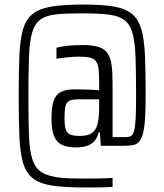

<svg xmlns="http://www.w3.org/2000/svg" viewBox="-20 -716 722 844"><path d="M347.2 108Q262.5 108 208.8 99.8Q155.2 91.6 125 68.2Q94.9 44.7 81.6 0.5Q68.3 -43.7 65.2 -115.8Q62.2 -187.8 62.2 -294Q62.2 -400.2 65.2 -471.9Q68.3 -543.7 81.6 -588.2Q94.9 -632.7 125 -655.9Q155.2 -679.1 208.8 -687.5Q262.5 -696 347.2 -696Q427.6 -696 478.8 -687.5Q530.1 -679.1 559.1 -655.6Q588.2 -632.1 601.2 -587.6Q614.2 -543.2 617.3 -471.4Q620.3 -399.6 620.3 -294Q620.3 -213.4 615.3 -168.6Q610.2 -123.8 598.9 -103.9Q587.6 -83.9 569.3 -79.5Q551 -75 524.9 -75H423.3L418.8 -134.1H414.2Q407.2 -108.3 393 -93.9Q378.8 -79.5 358.9 -73.7Q339 -68 315.2 -68Q277.8 -68 253.5 -78.9Q229.1 -89.7 217.7 -117.5Q206.3 -145.3 206.3 -194.6Q206.3 -243.8 215.6 -271.8Q224.8 -299.9 247.4 -311.6Q269.9 -323.3 308.9 -323.3Q321.3 -323.3 337.4 -322.8Q353.5 -322.3 373.3 -321.8Q393.1 -321.3 415.9 -319.3V-350.9Q415.9 -388.8 413.4 -411.5Q411 -434.2 402 -446.4Q393.1 -458.5 375.3 -462.8Q357.4 -467 327 -467Q317.1 -467 303.9 -466.3Q290.7 -465.5 276.4 -464Q262.2 -462.5 249.7 -461.1Q237.2 -459.6 228.2 -457.6V-506.4Q253.5 -512.5 282.3 -515.2Q311.2 -518 344.1 -518Q387.3 -518 413.2 -509.7Q439.2 -501.4 452.5 -482.3Q465.8 -463.2 470.3 -431.7Q474.8 -400.1 474.8 -353.1V-113.2H530.1Q544.3 -113.2 553.6 -116.9Q562.9 -120.6 568.3 -136.8Q573.8 -153 576 -190.1Q578.2 -227.3 578.2 -294Q578.2 -394.3 575.9 -461.2Q573.7 -528 563.3 -567.7Q552.8 -607.4 528.4 -626.6Q504 -645.8 459.2 -651.8Q439 -654.3 409.5 -655.8Q379.9 -657.3 340.3 -657.3Q304.2 -657.3 276.6 -656.3Q248.9 -655.3 230.2 -653.3Q184 -648.7 158.1 -630.3Q132.3 -611.8 121.1 -572.3Q109.9 -532.7 107.4 -465.1Q104.9 -397.5 104.9 -294Q104.9 -187.4 107.4 -119.4Q109.9 -51.5 123.2 -12.8Q136.4 25.8 166.5 43.2Q196.6 60.6 251.7 65.9Q265.9 67.4 288.3 68.1Q310.6 68.8 341.3 68.8Q366.9 68.8 387.7 68.8Q408.6 68.8 425.2 68.3Q441.7 67.8 454.2 67.3Q466.8 66.8 474.8 65.8V105.5Q467.7 106 456.1 106.5Q444.5 107 428.5 107.5Q412.5 108 392.1 108Q371.6 108 347.2 108ZM330 -118.5Q365.1 -118.5 383.5 -130.7Q401.8 -142.8 408.9 -171.5Q415.9 -200.1 415.9 -248V-279.4H323.1Q297.9 -279.4 285.1 -273.1Q272.3 -266.8 267.9 -249.3Q263.6 -231.7 263.6 -197.9Q263.6 -166.4 268.4 -148.9Q273.3 -131.4 287.8 -124.9Q302.3 -118.5 330 -118.5Z"/></svg>

Font: Saira Thin Condensed
Style: Regular
Weight: 100
Width: 3
Version: Version 1.101